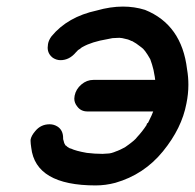

<svg xmlns="http://www.w3.org/2000/svg" viewBox="-20 -554 593 584"><path d="M271 10Q88 10 75 -105Q73 -118 73 -125V-129Q75 -141 87 -155Q104 -176 131 -176Q144 -176 155 -169Q172 -158 172 -134V-131L174 -124Q175 -119 176.5 -116.5Q178 -114 178.5 -113Q179 -112 180 -111H181Q183 -108 192 -103Q194 -103 195 -102H196Q210 -95 244 -89Q268 -86 292 -86L308 -87Q318 -87 334 -94L337 -95Q343 -97 360 -106L367 -111Q391 -128 397 -137Q413 -154 426 -174Q426 -177 427.5 -178.5Q429 -180 430 -180L432 -184Q443 -206 446 -215H246Q226 -215 215 -230Q206 -241 206 -254Q206 -258 207 -263Q211 -283 227.5 -297Q244 -311 264 -311H452Q451 -321 449 -330L447 -341Q443 -358 437 -374Q420 -404 410 -410L406 -413Q395 -422 382 -429Q380 -429 377.5 -430.5Q375 -432 373 -432.5Q371 -433 369 -434L352 -438L343 -439L322 -438L307 -435Q259 -427 231 -411L229 -410Q222 -404 219.5 -403Q217 -402 215 -399L211 -395Q191 -371 164 -371Q152 -371 141 -378Q125 -390 125 -409Q125 -414 126 -420Q128 -432 137 -444Q186 -503 274 -522Q316 -534 354 -534Q389 -534 421 -524Q533 -479 549 -343Q553 -320 553 -296Q553 -268 547 -239Q533 -164 475.5 -93.5Q418 -23 331 2Q301 10 271 10Z"/></svg>

Font: Bad Comic
Style: Italic
Weight: 400
Italic angle: -11°
Designer: GGBotNet
Foundry: GGBotNet
Version: 0.95